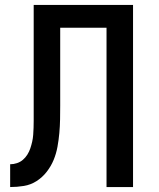

<svg xmlns="http://www.w3.org/2000/svg" viewBox="-20 -755 640 775"><path d="M21 0V-92Q35 -92 48.5 -96.5Q62 -101 72.5 -110Q83 -119 90.5 -131Q98 -143 102.5 -156.5Q107 -170 110 -183.5Q113 -197 114 -211Q115 -225 115.5 -239Q116 -253 116 -267Q116 -284 116 -301Q116 -318 116 -335V-735H517V0H410V-643H223V-334Q223 -334 223 -334Q223 -334 223 -333V-332Q223 -332 223 -332Q223 -332 223 -331V-329Q223 -302 222.5 -274Q222 -246 219.5 -218Q217 -190 212 -162.5Q207 -135 196.5 -109.5Q186 -84 168.5 -61.5Q151 -39 127.5 -24Q104 -9 76.5 -4.5Q49 0 21 0Z"/></svg>

Font: Zed Mono Semibold Extended
Style: Regular
Weight: 600
Width: 7
Monospace: yes
Designer: Belleve Invis
Foundry: Belleve Invis
Version: Version 1.0.0; ttfautohint (v1.8.4)